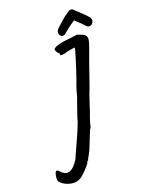

<svg xmlns="http://www.w3.org/2000/svg" viewBox="-243 -948 950 1246"><g transform="rotate(-20 231.5 -325.0)"><path d="M88 196Q67 208 42 206.5Q17 205 -6.5 194.5Q-30 184 -46 167Q-53 159 -52.5 142Q-52 125 -48 112Q-43 94 -35 94Q-24 94 -10 113Q18 138 45.5 127Q73 116 104 68Q110 53 123 25Q136 -3 150.5 -35Q165 -67 177 -94.5Q189 -122 193 -134Q193 -134 193.5 -137.5Q194 -141 198 -145Q199 -149 203 -161Q207 -173 211 -189Q215 -200 222.5 -222Q230 -244 238.5 -268Q247 -292 253 -308Q258 -329 265.5 -353.5Q273 -378 278 -391Q282 -399 290 -423.5Q298 -448 308 -477Q320 -516 330 -546.5Q340 -577 345 -596Q350 -615 348 -618Q348 -618 330.5 -615Q313 -612 292 -608Q275 -601 258 -600.5Q241 -600 243 -610Q243 -614 243 -616.5Q243 -619 243 -619Q240 -617 235 -622Q230 -627 226 -635.5Q222 -644 222 -649Q222 -657 244.5 -666Q267 -675 298 -679Q318 -682 343.5 -684.5Q369 -687 382 -689Q386 -692 398.5 -688Q411 -684 425 -677.5Q439 -671 444 -665Q450 -657 451.5 -648Q453 -639 449 -623Q445 -607 434.5 -577.5Q424 -548 405 -497Q383 -435 366 -384.5Q349 -334 335 -301Q332 -290 324.5 -269Q317 -248 310 -226.5Q303 -205 299 -191Q291 -172 284 -150Q277 -128 273 -115Q273 -107 269 -97Q265 -87 260 -82Q260 -82 253 -64.5Q246 -47 236 -23Q228 -3 218.5 21.5Q209 46 201 59Q196 71 189 81.5Q182 92 182 96Q182 96 181.5 99Q181 102 177 102Q177 102 174 104.5Q171 107 171 112Q169 118 159 130Q149 142 135.5 156Q122 170 109 181Q96 192 88 196ZM329 -728Q312 -711 298.5 -715.5Q285 -720 281 -735Q277 -750 287 -764Q290 -768 302 -779Q314 -790 330 -804.5Q346 -819 362 -831Q378 -843 388 -849Q400 -859 411.5 -857Q423 -855 429 -846Q441 -836 458 -819.5Q475 -803 491 -787Q507 -771 512 -763Q518 -752 515.5 -740Q513 -728 504 -720.5Q495 -713 483 -714.5Q471 -716 458 -733Q451 -740 435.5 -755.5Q420 -771 405 -784Q393 -777 377.5 -766Q362 -755 349 -744.5Q336 -734 329 -728Z"/></g></svg>

Font: Caveat SemiBold
Style: Regular
Weight: 600
Designer: Pablo Impallari
Foundry: Pablo Impallari
Version: Version 2.000